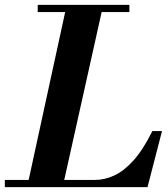

<svg xmlns="http://www.w3.org/2000/svg" viewBox="-49 -774 695 794"><path d="M63 0 227 -754H378L210 0ZM-29 0V-30H344Q384 -30 424 -48.5Q464 -67 503.5 -111Q543 -155 581 -232H621L561 0ZM107 -724V-754H486V-724Z"/></svg>

Font: Libre Bodoni
Style: Italic
Weight: 400
Italic angle: -13°
Designer: Pablo Impallari, Rodrigo Fuenzalida
Foundry: Impallari Type
Version: Version 2.005;gftools[0.9.23]